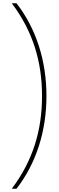

<svg xmlns="http://www.w3.org/2000/svg" viewBox="-20 -886 359 1174"><path d="M264 -299C264 -513 202 -710 81 -866H52C184 -691 237 -504 237 -299C237 -94 184 93 52 268H81C202 112 264 -85 264 -299Z"/></svg>

Font: Noto Sans Telugu UI Thin
Style: Regular
Weight: 100
Designer: Jelle Bosma - Monotype Design Team
Foundry: Monotype Imaging Inc.
Version: Version 2.005